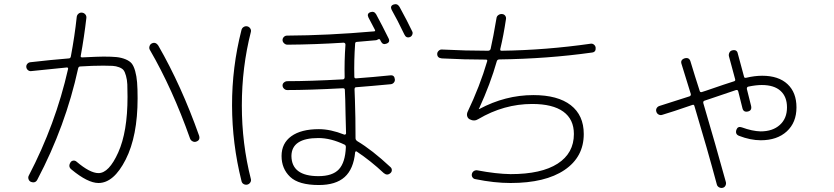

<svg xmlns="http://www.w3.org/2000/svg" viewBox="-20 -861 4040 930"><path d="M130.9 -516.6Q122.1 -515.6 115.2 -521.5Q108.4 -527.3 107.4 -536.1Q106.4 -544.9 112.3 -551.8Q118.2 -558.6 127 -559.6Q228.5 -571.3 313.5 -578.1Q321.3 -578.1 323.2 -587.9Q341.8 -686.5 351.6 -778.3Q352.5 -788.1 359.9 -794.4Q367.2 -800.8 377 -799.8Q386.7 -798.8 393.1 -791.5Q399.4 -784.2 398.4 -774.4Q387.7 -681.6 371.1 -590.8Q369.1 -583 377.9 -583Q458 -586.9 481.4 -586.9Q520.5 -586.9 544.4 -584.5Q568.4 -582 588.4 -573.7Q608.4 -565.4 618.2 -553.2Q627.9 -541 634.8 -516.6Q641.6 -492.2 644 -462.4Q646.5 -432.6 646.5 -384.8Q646.5 -202.1 588.9 -88.4Q531.2 25.4 457 25.4Q405.3 25.4 326.2 -40Q308.6 -53.7 321.3 -74.2Q326.2 -82 335 -83Q343.8 -84 350.6 -78.1Q416 -22.5 457 -22.5Q507.8 -22.5 552.7 -122.6Q597.7 -222.7 597.7 -391.6Q597.7 -429.7 596.7 -452.1Q595.7 -474.6 590.3 -493.7Q585 -512.7 578.6 -521Q572.3 -529.3 557.1 -535.2Q542 -541 525.4 -542Q508.8 -543 480.5 -543Q428.7 -543 369.1 -539.1Q360.4 -539.1 358.4 -529.3Q297.9 -251 161.1 8.8Q151.4 28.3 128.9 19.5Q121.1 15.6 118.2 6.8Q115.2 -2 119.1 -9.8Q249 -258.8 309.6 -526.4Q311.5 -534.2 303.7 -534.2Q239.3 -528.3 130.9 -516.6ZM900.4 -190.4Q815.4 -430.7 706.1 -619.1Q701.2 -627 704.1 -636.7Q707 -646.5 714.8 -650.4Q733.4 -660.2 747.1 -639.6Q858.4 -446.3 944.3 -204.1Q951.2 -181.6 929.7 -174.8Q920.9 -171.9 912.1 -176.8Q903.3 -181.6 900.4 -190.4Z M1965.8 -681.6Q1947.3 -674.8 1938.5 -694.3Q1903.3 -767.6 1877 -813.5Q1868.2 -832 1885.7 -838.9Q1904.3 -845.7 1915 -828.1Q1954.1 -756.8 1976.6 -709Q1980.5 -702.1 1977.1 -693.4Q1973.6 -684.6 1965.8 -681.6ZM1522.5 -7.8Q1590.8 -7.8 1621.6 -41Q1652.3 -74.2 1655.3 -148.4Q1655.3 -157.2 1649.4 -160.2Q1582 -192.4 1522.5 -192.4Q1392.6 -192.4 1391.6 -105.5Q1392.6 -7.8 1522.5 -7.8ZM1647.5 -209Q1650.4 -208 1653.3 -210Q1656.2 -211.9 1656.2 -214.8Q1655.3 -250 1653.8 -305.7Q1652.3 -361.3 1652.3 -377.9Q1650.4 -410.2 1650.4 -425.8Q1650.4 -433.6 1640.6 -433.6Q1476.6 -424.8 1371.1 -424.8Q1362.3 -424.8 1355.5 -431.6Q1348.6 -438.5 1348.6 -447.3Q1348.6 -456.1 1356 -461.9Q1363.3 -467.8 1372.1 -467.8Q1479.5 -467.8 1640.6 -476.6Q1648.4 -476.6 1649.4 -486.3Q1647.5 -564.5 1653.3 -644.5Q1653.3 -653.3 1644.5 -654.3Q1507.8 -645.5 1372.1 -644.5Q1363.3 -644.5 1356 -651.4Q1348.6 -658.2 1348.6 -667Q1348.6 -675.8 1355 -682.1Q1361.3 -688.5 1370.1 -688.5Q1568.4 -689.5 1791 -709Q1799.8 -709 1795.9 -716.8Q1794.9 -718.8 1764.6 -776.4Q1755.9 -794.9 1773.4 -801.8Q1792 -808.6 1801.8 -792Q1832 -736.3 1862.3 -674.8Q1871.1 -656.2 1851.6 -649.4Q1834 -642.6 1825.2 -660.2Q1824.2 -662.1 1823.2 -664.1Q1822.3 -666 1821.3 -668Q1818.4 -673.8 1810.5 -669.9Q1804.7 -666 1799.8 -666Q1733.4 -660.2 1710 -658.2Q1700.2 -658.2 1700.2 -649.4Q1694.3 -567.4 1696.3 -489.3Q1696.3 -481.4 1704.1 -481.4Q1785.2 -487.3 1871.1 -496.1Q1890.6 -498 1892.6 -476.6Q1893.6 -467.8 1887.7 -460.9Q1881.8 -454.1 1873 -453.1Q1780.3 -444.3 1705.1 -438.5Q1697.3 -438.5 1697.3 -427.7Q1697.3 -413.1 1699.2 -377Q1702.1 -295.9 1702.1 -191.4Q1702.1 -183.6 1710 -177.7Q1782.2 -134.8 1871.1 -51.8Q1877.9 -45.9 1877.9 -37.1Q1877.9 -28.3 1871.1 -22.5Q1855.5 -8.8 1838.9 -22.5Q1775.4 -82 1708 -127Q1706.1 -128.9 1703.1 -127.4Q1700.2 -126 1700.2 -123Q1692.4 -42 1649.4 -3.4Q1606.4 35.2 1524.4 35.2Q1426.8 35.2 1385.3 -4.4Q1343.8 -43.9 1343.8 -105.5Q1343.8 -167 1391.1 -201.2Q1438.5 -235.4 1524.4 -235.4Q1581.1 -235.4 1647.5 -209ZM1177.7 33.2Q1168 35.2 1159.7 30.3Q1151.4 25.4 1149.4 14.6Q1104.5 -165 1104 -350.1Q1103.5 -535.2 1149.4 -714.8Q1151.4 -724.6 1159.7 -730Q1168 -735.4 1177.7 -733.4Q1186.5 -731.4 1191.9 -723.6Q1197.3 -715.8 1195.3 -707Q1151.4 -535.2 1151.4 -350.1Q1151.4 -165 1195.3 6.8Q1197.3 15.6 1191.9 23.4Q1186.5 31.2 1177.7 33.2Z M2120.1 -578.1Q2097.7 -580.1 2097.7 -599.6Q2097.7 -608.4 2105 -615.2Q2112.3 -622.1 2121.1 -621.1Q2236.3 -615.2 2343.8 -615.2Q2353.5 -615.2 2356.4 -624Q2369.1 -679.7 2384.8 -772.5Q2385.7 -782.2 2394 -788.1Q2402.3 -793.9 2412.1 -793Q2421.9 -792 2427.2 -784.7Q2432.6 -777.3 2430.7 -767.6Q2418.9 -688.5 2403.3 -624Q2401.4 -615.2 2409.2 -615.2Q2624 -618.2 2841.8 -649.4Q2850.6 -650.4 2857.4 -644.5Q2864.3 -638.7 2865.2 -629.9Q2867.2 -608.4 2846.7 -606.4Q2630.9 -576.2 2399.4 -573.2Q2389.6 -573.2 2386.7 -565.4Q2355.5 -455.1 2300.8 -335.9L2299.8 -335Q2298.8 -334 2299.8 -333H2301.8Q2427.7 -400.4 2563.5 -400.4Q2681.6 -400.4 2744.6 -351.6Q2807.6 -302.7 2807.6 -211.9Q2807.6 -100.6 2714.4 -37.6Q2621.1 25.4 2453.1 25.4Q2374 25.4 2283.2 6.8Q2274.4 5.9 2269 -1.5Q2263.7 -8.8 2265.6 -18.1Q2267.6 -27.3 2274.9 -32.2Q2282.2 -37.1 2291 -36.1Q2383.8 -18.6 2453.1 -17.6Q2602.5 -17.6 2681.2 -68.4Q2759.8 -119.1 2759.8 -211.9Q2759.8 -283.2 2708.5 -320.3Q2657.2 -357.4 2557.6 -357.4Q2420.9 -357.4 2296.9 -284.2Q2277.3 -271.5 2254.9 -283.2Q2246.1 -288.1 2243.2 -297.4Q2240.2 -306.6 2244.1 -317.4Q2304.7 -444.3 2339.8 -564.5Q2341.8 -572.3 2334 -572.3Q2230.5 -572.3 2120.1 -578.1Z M3187.5 -304.7Q3178.7 -301.8 3170.4 -306.2Q3162.1 -310.5 3159.2 -319.8Q3156.2 -329.1 3160.6 -336.9Q3165 -344.7 3173.8 -347.7Q3253.9 -373 3320.3 -394.5Q3327.1 -397.5 3326.2 -405.3Q3285.2 -540 3281.2 -550.8Q3274.4 -570.3 3294.9 -578.1Q3317.4 -585 3324.2 -564.5Q3331.1 -540 3346.2 -492.7Q3361.3 -445.3 3369.1 -420.9Q3371.1 -413.1 3378.9 -415L3400.4 -421.9Q3502 -457 3534.2 -466.8Q3543 -468.8 3541 -476.6Q3536.1 -495.1 3525.9 -532.7Q3515.6 -570.3 3510.7 -588.9Q3508.8 -597.7 3513.2 -606.4Q3517.6 -615.2 3527.3 -617.2Q3549.8 -622.1 3553.7 -601.6Q3563.5 -564.5 3584 -489.3Q3585 -482.4 3594.7 -484.4Q3635.7 -494.1 3671.9 -494.1Q3751 -494.1 3794.4 -453.6Q3837.9 -413.1 3837.9 -340.8Q3837.9 -267.6 3791 -224.6Q3744.1 -181.6 3665 -181.6Q3615.2 -181.6 3559.6 -203.1Q3540 -210.9 3546.9 -232.4Q3553.7 -251 3573.2 -244.1Q3624 -225.6 3664.1 -224.6Q3722.7 -224.6 3757.3 -255.9Q3792 -287.1 3792 -340.8Q3792 -392.6 3760.7 -420.9Q3729.5 -449.2 3669.9 -449.2Q3641.6 -449.2 3604.5 -441.4Q3596.7 -439.5 3597.7 -429.7Q3613.3 -365.2 3618.2 -347.7Q3623 -325.2 3602.1 -320.8Q3581.1 -316.4 3576.2 -336.9Q3572.3 -354.5 3555.7 -418.9Q3553.7 -426.8 3544.9 -424.8Q3539.1 -422.9 3426.8 -384.8Q3418 -381.8 3391.6 -373Q3384.8 -370.1 3386.7 -361.3Q3446.3 -159.2 3496.1 21.5Q3498 30.3 3493.7 38.6Q3489.3 46.9 3480 48.8Q3470.7 50.8 3462.4 45.9Q3454.1 41 3452.1 32.2Q3407.2 -135.7 3343.8 -346.7Q3341.8 -356.4 3333 -352.5Q3234.4 -318.4 3187.5 -304.7Z"/></svg>

Font: Rounded Mgen+ 2m light
Style: Regular
Weight: 200
Designer: [Source Han Sans]
Ryoko NISHIZUKA  (kana & ideographs); Paul D. Hunt (Latin, Greek & Cyrillic); Wenlong ZHANG  (bopomofo
Version: Version 1.059.20150602